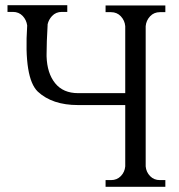

<svg xmlns="http://www.w3.org/2000/svg" viewBox="-20 -722 691 742"><path d="M85 -622V-623V-624Q82 -645 68 -660Q53 -676 30 -676H9V-702H240V-676H219Q196 -676 181 -660Q168 -646 164 -628V-625Q160 -558 160 -512V-504Q162 -439 193 -400.5Q224 -362 282 -362H464V-621Q462 -643 447 -659Q432 -675 409 -675H388V-701H619V-675H598Q575 -675 560 -659Q545 -643 543 -621V-79Q545 -57 560 -41.5Q575 -26 598 -26H619V0H388V-26H409Q432 -26 447 -41.5Q462 -57 464 -79V-316H281Q182 -316 126 -368Q72 -420 85 -622Z"/></svg>

Font: Constantine
Style: Regular
Weight: 400
Designer: Dukom Design
Version: Version 1.001;PS 001.001;hotconv 1.0.56;makeotf.lib2.0.21325